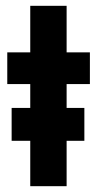

<svg xmlns="http://www.w3.org/2000/svg" viewBox="-20 -640 334 660"><path d="M20 -156V-269H270V-156ZM5 -460H84V-620H209V-460H289V-351H209V0H84V-351H5Z"/></svg>

Font: Von Semi
Style: Regular
Weight: 600
Version: Version 4.000; ttfautohint (v1.8.4.7-5d5b)